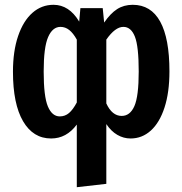

<svg xmlns="http://www.w3.org/2000/svg" viewBox="-20 -563 760 800"><path d="M686 -266Q686 -178 665.5 -115Q645 -52 608.5 -19Q572 14 524 14Q495 14 469 -1Q443 -16 423 -46V203L300 217V-44Q257 14 193 14Q118 14 76 -58Q34 -130 34 -264Q34 -350 55.5 -413Q77 -476 115 -509.5Q153 -543 203 -543Q268 -543 310 -473L315 -529H408L414 -469Q440 -507 468 -525Q496 -543 533 -543Q609 -543 647.5 -473Q686 -403 686 -266ZM300 -136V-398Q285 -425 268.5 -438Q252 -451 232 -451Q199 -451 180.5 -408.5Q162 -366 162 -265Q162 -161 179.5 -119.5Q197 -78 229 -78Q251 -78 267.5 -92Q284 -106 300 -136ZM558 -265Q558 -370 542 -410.5Q526 -451 494 -451Q460 -451 423 -398V-132Q447 -80 487 -80Q522 -80 540 -121Q558 -162 558 -265Z"/></svg>

Font: Fira Sans Compressed Medium
Style: Regular
Weight: 500
Width: 1
Designer: bBox Type GmbH & Carrois Corporate GbR & Edenspiekermann AG
Foundry: bBox Type GmbH & Carrois Corporate GbR & Edenspiekermann AG
Version: Version 4.301